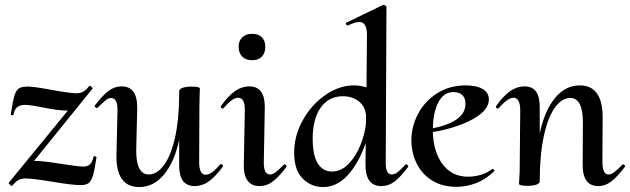

<svg xmlns="http://www.w3.org/2000/svg" viewBox="-20 -745 2553 778"><path d="M363 -112Q366 -112 369 -110.5Q372 -109 371 -108Q364 -58 357 -34.5Q350 -11 339 -3Q328 5 307 5Q271 5 197 -8Q188 -9 151 -15Q114 -21 85 -22Q68 -22 56 -16Q44 -10 30 7Q30 8 28 8Q25 8 19.5 3Q14 -2 16 -5L255 -297H247Q220 -297 156 -309Q103 -320 81 -320Q61 -320 50 -311Q39 -302 35 -282Q34 -277 28 -278Q22 -279 24 -284Q32 -337 39 -359Q46 -381 58.5 -388Q71 -395 99 -394Q117 -393 144.5 -388.5Q172 -384 183 -382Q245 -370 286 -367Q304 -367 316 -373Q328 -379 341 -396Q341 -397 343 -397Q347 -397 351.5 -392.5Q356 -388 355 -386L118 -93H125Q153 -93 235 -80Q301 -70 316 -70Q335 -70 344.5 -79Q354 -88 359 -110Q359 -112 363 -112Z M875 -80Q879 -80 882 -76.5Q885 -73 883 -70Q852 -28 825.5 -9.5Q799 9 770 9Q737 9 721.5 -12Q706 -33 706 -74V-177Q686 -87 644 -37Q602 13 544 13Q496 13 473 -21Q450 -55 452 -119L456 -297Q457 -348 430 -348Q420 -348 407.5 -338Q395 -328 376 -309Q374 -307 373 -307Q369 -307 366 -310.5Q363 -314 364 -317Q395 -358 419.5 -376.5Q444 -395 474 -395Q505 -395 521 -372.5Q537 -350 536 -303L532 -138Q531 -38 583 -38Q616 -38 644 -75.5Q672 -113 688.5 -184.5Q705 -256 706 -354V-376Q706 -384 719.5 -389Q733 -394 757 -394Q788 -394 790 -387L789 -363L788 -312L787 -89Q787 -37 813 -37Q838 -37 872 -79Q873 -80 875 -80Z M968 -83 972 -297Q973 -349 945 -349Q922 -349 886 -307Q884 -305 883 -305Q879 -305 876 -308.5Q873 -312 875 -315Q905 -357 932.5 -376Q960 -395 990 -395Q1053 -395 1053 -312L1049 -89Q1048 -38 1074 -38Q1085 -38 1097.5 -47.5Q1110 -57 1129 -77Q1131 -79 1132 -79Q1136 -79 1139 -75.5Q1142 -72 1141 -69Q1110 -28 1085.5 -9.5Q1061 9 1032 9Q965 9 968 -83ZM947 -556Q947 -580 962 -594Q977 -608 1002 -608Q1027 -608 1041 -594Q1055 -580 1055 -556Q1055 -530 1041 -515.5Q1027 -501 1002 -501Q976 -501 961.5 -515.5Q947 -530 947 -556Z M1626 -79Q1630 -79 1632.5 -75.5Q1635 -72 1634 -69Q1603 -28 1579 -9.5Q1555 9 1525 9Q1459 9 1461 -83L1462 -166Q1433 -83 1389 -35Q1345 13 1289 13Q1241 13 1206.5 -21.5Q1172 -56 1172 -126Q1172 -196 1207.5 -259Q1243 -322 1299 -360.5Q1355 -399 1414 -399Q1439 -399 1465 -391L1467 -599Q1468 -656 1436 -656Q1420 -656 1390 -642H1388Q1384 -642 1382 -646.5Q1380 -651 1383 -653L1532 -725H1534Q1538 -725 1542 -722Q1546 -719 1546 -717L1543 -89Q1542 -38 1567 -38Q1579 -38 1591.5 -47.5Q1604 -57 1622 -77Q1624 -79 1626 -79ZM1463 -246V-279Q1459 -315 1433 -335Q1407 -355 1369 -355Q1312 -355 1279.5 -309Q1247 -263 1247 -183Q1247 -116 1267.5 -83Q1288 -50 1325 -50Q1363 -50 1393 -81.5Q1423 -113 1441 -158.5Q1459 -204 1463 -246Z M1976 -60Q1979 -60 1982 -57Q1985 -54 1983 -52Q1950 -19 1910.5 -3.5Q1871 12 1830 12Q1771 12 1729.5 -14.5Q1688 -41 1667.5 -84.5Q1647 -128 1647 -177Q1647 -233 1674.5 -284.5Q1702 -336 1752 -367.5Q1802 -399 1867 -399Q1912 -399 1936.5 -384Q1961 -369 1961 -342Q1961 -298 1895.5 -262Q1830 -226 1734 -210Q1736 -130 1773.5 -79.5Q1811 -29 1877 -29Q1902 -29 1928 -36.5Q1954 -44 1974 -60ZM1734 -225Q1867 -253 1866 -324Q1867 -346 1854 -359Q1841 -372 1818 -372Q1778 -372 1756.5 -331Q1735 -290 1734 -225Z M2504 -79Q2508 -79 2511 -75.5Q2514 -72 2512 -69Q2482 -29 2457.5 -10Q2433 9 2404 9Q2339 9 2341 -83L2342 -248Q2342 -348 2291 -348Q2256 -348 2228 -308.5Q2200 -269 2183.5 -193Q2167 -117 2167 -10Q2167 -2 2154 3Q2141 8 2117 8Q2087 8 2083 1Q2083 -3 2084.5 -26Q2086 -49 2086 -74L2088 -297Q2088 -349 2060 -349Q2038 -349 2001 -307Q1999 -305 1998 -305Q1994 -305 1991 -308.5Q1988 -312 1990 -315Q2020 -357 2047.5 -376Q2075 -395 2105 -395Q2137 -395 2152 -374Q2167 -353 2167 -312V-205Q2187 -297 2229 -348Q2271 -399 2329 -399Q2423 -399 2422 -267L2421 -89Q2421 -38 2446 -38Q2457 -38 2470 -48Q2483 -58 2501 -77Q2503 -79 2504 -79Z"/></svg>

Font: Cormorant Upright SemiBold
Style: Regular
Weight: 600
Designer: Christian Thalmann (Catharsis Fonts)
Foundry: Catharsis Fonts
Version: Version 3.302